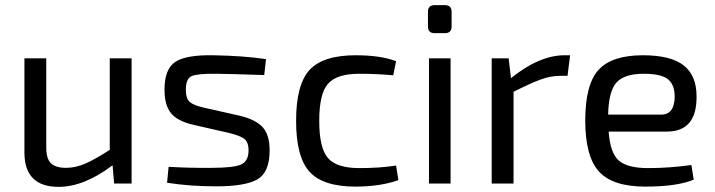

<svg xmlns="http://www.w3.org/2000/svg" viewBox="-20 -714 2780 747"><path d="M492 -487V0H424L418 -71Q307 13 208 13Q75 13 75 -121V-487H160V-145Q159 -99 177 -80Q195 -61 237 -61Q274 -61 312 -77.5Q350 -94 407 -131V-487Z M810 -499Q927 -497 1015 -484L1008 -422Q855 -427 823 -427Q749 -428 726 -418Q703 -408 703 -365Q703 -330 718.5 -317Q734 -304 774 -295L916 -263Q976 -248 1002.5 -218.5Q1029 -189 1029 -129Q1029 -44 982 -16.5Q935 11 821 11Q719 11 630 -3L636 -65Q721 -60 804 -61Q889 -61 918 -74Q947 -87 947 -129Q947 -162 929.5 -174.5Q912 -187 870 -197L730 -229Q670 -243 645 -274Q620 -305 620 -365Q620 -446 662.5 -473.5Q705 -501 810 -499Z M1364 -499Q1460 -499 1521 -476L1510 -421Q1444 -427 1378 -427Q1290 -427 1256 -388Q1222 -349 1222 -244Q1222 -138 1256 -99Q1290 -60 1378 -60Q1458 -60 1521 -70L1530 -13Q1458 12 1363 12Q1237 12 1184.5 -45.5Q1132 -103 1132 -244Q1132 -385 1184.5 -442Q1237 -499 1364 -499Z M1671 -694H1711Q1737 -694 1737 -668V-611Q1737 -585 1711 -585H1671Q1645 -585 1645 -611V-668Q1645 -694 1671 -694ZM1733 0H1649V-487H1733Z M2198 -499 2188 -419H2160Q2122 -419 2083 -404.5Q2044 -390 1978 -357V0H1893V-487H1959L1968 -410Q2079 -499 2176 -499Z M2501 -60Q2584 -60 2670 -72L2679 -15Q2614 12 2490 12Q2364 12 2310.5 -46.5Q2257 -105 2257 -245Q2257 -386 2309 -442.5Q2361 -499 2481 -499Q2590 -499 2640 -459.5Q2690 -420 2690 -340Q2692 -202 2574 -202H2348Q2354 -118 2388 -89Q2422 -60 2501 -60ZM2485 -427Q2409 -427 2378.5 -393Q2348 -359 2346 -268H2552Q2605 -268 2605 -340Q2604 -387 2577 -407Q2550 -427 2485 -427Z"/></svg>

Font: Exo 2
Style: Regular
Weight: 400
Designer: Natanael Gama
Version: Version 1.001;PS 001.001;hotconv 1.0.70;makeotf.lib2.5.58329